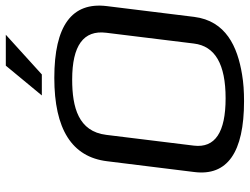

<svg xmlns="http://www.w3.org/2000/svg" viewBox="-122 -748 880 677"><g transform="rotate(-90 318.5 -410.0)"><path d="M635 -474C650 -597 566 -659 382 -659C201 -659 103 -597 88 -473L50 -166C35 -49 119 10 300 10C334 10 365 8 394 3C492 -13 583 -54 597 -166ZM376 -596C496 -596 551 -556 541 -476L503 -167C494 -92 430 -55 310 -55C190 -55 134 -92 143 -167L181 -476C193 -574 278 -596 376 -596ZM534 -830H425L320 -703H394Z"/></g></svg>

Font: Gamestation Display
Style: Italic
Weight: 400
Designer: Jonas Hecksher
Foundry: Jonas Hecksher, Playtypeª, e-types AS
Version: Version 1.003